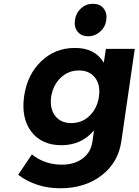

<svg xmlns="http://www.w3.org/2000/svg" viewBox="-20 -797 734 1017"><path d="M76.2 128.9 148.9 21Q216.8 75.2 308.1 75.2Q374 75.2 417.5 42.7Q460.9 10.3 469.2 -44.9L478 -106Q410.6 -27.8 305.2 -27.8Q200.7 -27.8 146 -99.6Q91.3 -171.4 107.9 -288.1Q124.5 -401.9 198.2 -472.4Q272 -543 375 -543Q482.4 -544.4 529.8 -464.8L541 -538.1H693.8L623 -49.8Q606.4 64.5 517.8 132.3Q429.2 200.2 299.8 200.2Q171.4 200.2 76.2 128.9ZM251 -284.2Q242.7 -222.2 272 -183.6Q301.3 -145 357.9 -145Q414.1 -145 454.3 -183.6Q494.6 -222.2 503.9 -284.2Q513.2 -346.7 483.6 -385.3Q454.1 -423.8 397.9 -423.8Q341.8 -423.8 301.3 -385Q260.7 -346.2 251 -284.2ZM543 -690.9Q538.1 -653.8 510.7 -629.4Q483.4 -605 446.8 -605Q410.6 -605 391.1 -629.2Q371.6 -653.3 377 -690.9Q382.3 -728.5 408.9 -752.7Q435.5 -776.9 472.2 -776.9Q508.8 -776.9 528.6 -752.7Q548.3 -728.5 543 -690.9Z"/></svg>

Font: Trueno SemiBold
Style: Italic
Weight: 600
Designer: Julieta Ulanovsky
Foundry: Julieta Ulanovsky
Version: Version 3.001b | FøM Fix